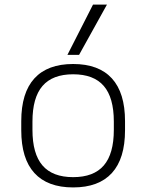

<svg xmlns="http://www.w3.org/2000/svg" viewBox="-20 -810 640 840"><path d="M300 10Q188 10 130.5 -53Q73 -116 73 -240V-280Q73 -404 130.5 -467Q188 -530 300 -530Q412 -530 469.5 -467Q527 -404 527 -280V-240Q527 -116 469.5 -53Q412 10 300 10ZM300 -35Q390 -35 434 -86Q478 -137 478 -242V-278Q478 -383 434 -434Q390 -485 300 -485Q210 -485 166 -434Q122 -383 122 -278V-242Q122 -137 166 -86Q210 -35 300 -35ZM326 -570H275L387 -790H448Z"/></svg>

Font: M PLUS Code Latin Expanded Light
Style: Regular
Weight: 300
Width: 7
Designer: Coji Morishita
Foundry: UNDERFOREST DESIGN
Version: Version 1.002; ttfautohint (v1.8.3)